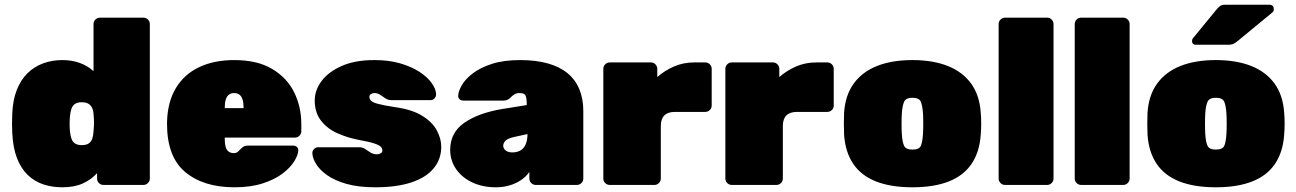

<svg xmlns="http://www.w3.org/2000/svg" viewBox="-20 -785 5502 815"><path d="M244 10Q201 10 163.5 -2.5Q126 -15 97.5 -42.5Q69 -70 52 -114Q35 -158 32 -221Q31 -244 31 -261Q31 -278 32 -300Q34 -359 51 -402.5Q68 -446 96.5 -474Q125 -502 163 -516Q201 -530 244 -530Q286 -530 319.5 -517.5Q353 -505 377 -483V-683Q377 -694 385 -702Q393 -710 404 -710H589Q600 -710 608 -702Q616 -694 616 -683V-27Q616 -16 608 -8Q600 0 589 0H419Q408 0 400 -8Q392 -16 392 -27V-50Q368 -23 332 -6.5Q296 10 244 10ZM327 -169Q346 -169 356.5 -176Q367 -183 371.5 -196Q376 -209 377 -227Q379 -250 379 -264.5Q379 -279 377 -301Q376 -317 370.5 -328Q365 -339 354.5 -345Q344 -351 327 -351Q309 -351 298.5 -344Q288 -337 283.5 -324Q279 -311 277 -293Q274 -260 277 -227Q279 -209 283.5 -196Q288 -183 298.5 -176Q309 -169 327 -169Z M975 10Q844 10 766.5 -54.5Q689 -119 689 -259Q689 -261 689 -263Q689 -265 689 -266Q691 -352 726.5 -411Q762 -470 825.5 -500Q889 -530 974 -530Q1072 -530 1135 -492.5Q1198 -455 1228.5 -393.5Q1259 -332 1259 -258V-228Q1259 -217 1251 -209Q1243 -201 1232 -201H934Q934 -200 934 -199Q934 -198 934 -196Q934 -176 937.5 -162.5Q941 -149 950 -142Q959 -135 973 -135Q979 -135 983.5 -137Q988 -139 992.5 -143.5Q997 -148 1002 -153Q1011 -162 1017 -164.5Q1023 -167 1035 -167H1224Q1234 -167 1240.5 -161Q1247 -155 1246 -145Q1245 -126 1228.5 -99.5Q1212 -73 1179 -48Q1146 -23 1095 -6.5Q1044 10 975 10ZM934 -326H1014V-327Q1014 -349 1009.5 -363Q1005 -377 996 -383.5Q987 -390 974 -390Q961 -390 952 -383.5Q943 -377 938.5 -363Q934 -349 934 -327Z M1573 10Q1501 10 1450.5 -4.5Q1400 -19 1368.5 -41.5Q1337 -64 1322 -88.5Q1307 -113 1306 -133Q1305 -144 1312.5 -152Q1320 -160 1330 -160H1504Q1505 -160 1506 -160Q1507 -160 1508 -160Q1521 -159 1531.5 -151.5Q1542 -144 1553.5 -137Q1565 -130 1580 -130Q1588 -130 1595.5 -134Q1603 -138 1603 -145Q1603 -154 1597.5 -161Q1592 -168 1570.5 -175.5Q1549 -183 1499 -192Q1453 -201 1411 -220Q1369 -239 1342.5 -273Q1316 -307 1316 -359Q1316 -402 1345 -441Q1374 -480 1430.5 -505Q1487 -530 1569 -530Q1631 -530 1679 -516Q1727 -502 1760.5 -480Q1794 -458 1812 -433Q1830 -408 1831 -387Q1832 -376 1825 -368Q1818 -360 1809 -360H1651Q1649 -360 1646 -360Q1643 -360 1641 -360Q1627 -360 1616 -367.5Q1605 -375 1594 -382.5Q1583 -390 1568 -390Q1561 -390 1554.5 -385.5Q1548 -381 1548 -374Q1548 -366 1554 -358.5Q1560 -351 1583 -344.5Q1606 -338 1658 -330Q1730 -320 1773 -293Q1816 -266 1834.5 -231Q1853 -196 1853 -162Q1853 -109 1820.5 -70Q1788 -31 1725.5 -10.5Q1663 10 1573 10Z M2085 10Q2028 10 1984 -11Q1940 -32 1915.5 -68Q1891 -104 1891 -149Q1891 -222 1950.5 -263.5Q2010 -305 2110 -322L2216 -339V-340Q2216 -366 2211.5 -378Q2207 -390 2186 -390Q2172 -390 2163.5 -384.5Q2155 -379 2145 -369Q2134 -358 2117 -358H1947Q1937 -358 1930.5 -364Q1924 -370 1925 -380Q1926 -399 1941 -424.5Q1956 -450 1987.5 -474Q2019 -498 2068.5 -514Q2118 -530 2188 -530Q2256 -530 2306.5 -515.5Q2357 -501 2390 -473.5Q2423 -446 2439.5 -405.5Q2456 -365 2456 -314V-27Q2456 -16 2448 -8Q2440 0 2429 0H2254Q2243 0 2235 -8Q2227 -16 2227 -27V-55Q2213 -35 2191.5 -20.5Q2170 -6 2143 2Q2116 10 2085 10ZM2154 -138Q2174 -138 2188.5 -146Q2203 -154 2211 -171.5Q2219 -189 2219 -215V-216L2160 -203Q2134 -197 2125 -187Q2116 -177 2116 -166Q2116 -159 2120.5 -152.5Q2125 -146 2133.5 -142Q2142 -138 2154 -138Z M2568 0Q2557 0 2549 -8Q2541 -16 2541 -27V-493Q2541 -504 2549 -512Q2557 -520 2568 -520H2743Q2754 -520 2762 -512Q2770 -504 2770 -493V-458Q2802 -486 2841.5 -503Q2881 -520 2926 -520H2974Q2985 -520 2993 -512Q3001 -504 3001 -493V-337Q3001 -326 2993 -318Q2985 -310 2974 -310H2845Q2815 -310 2800 -295Q2785 -280 2785 -250V-27Q2785 -16 2777 -8Q2769 0 2758 0Z M3086 0Q3075 0 3067 -8Q3059 -16 3059 -27V-493Q3059 -504 3067 -512Q3075 -520 3086 -520H3261Q3272 -520 3280 -512Q3288 -504 3288 -493V-458Q3320 -486 3359.5 -503Q3399 -520 3444 -520H3492Q3503 -520 3511 -512Q3519 -504 3519 -493V-337Q3519 -326 3511 -318Q3503 -310 3492 -310H3363Q3333 -310 3318 -295Q3303 -280 3303 -250V-27Q3303 -16 3295 -8Q3287 0 3276 0Z M3853 10Q3761 10 3698 -15Q3635 -40 3601.5 -90Q3568 -140 3563 -213Q3562 -236 3562 -260.5Q3562 -285 3563 -307Q3568 -381 3604 -430.5Q3640 -480 3703 -505Q3766 -530 3853 -530Q3940 -530 4003 -505Q4066 -480 4102 -430.5Q4138 -381 4143 -307Q4145 -285 4145 -260.5Q4145 -236 4143 -213Q4138 -140 4104.5 -90Q4071 -40 4008 -15Q3945 10 3853 10ZM3853 -150Q3882 -150 3889 -166.5Q3896 -183 3898 -218Q3899 -233 3899 -260Q3899 -287 3898 -302Q3896 -335 3889 -352.5Q3882 -370 3853 -370Q3825 -370 3817.5 -352.5Q3810 -335 3808 -302Q3807 -287 3807 -260Q3807 -233 3808 -218Q3810 -183 3817.5 -166.5Q3825 -150 3853 -150Z M4246 0Q4235 0 4227 -8Q4219 -16 4219 -27V-683Q4219 -694 4227 -702Q4235 -710 4246 -710H4425Q4436 -710 4444 -702Q4452 -694 4452 -683V-27Q4452 -16 4444 -8Q4436 0 4425 0Z M4569 0Q4558 0 4550 -8Q4542 -16 4542 -27V-683Q4542 -694 4550 -702Q4558 -710 4569 -710H4748Q4759 -710 4767 -702Q4775 -694 4775 -683V-27Q4775 -16 4767 -8Q4759 0 4748 0Z M5141 10Q5049 10 4986 -15Q4923 -40 4889.5 -90Q4856 -140 4851 -213Q4850 -236 4850 -260.5Q4850 -285 4851 -307Q4856 -381 4892 -430.5Q4928 -480 4991 -505Q5054 -530 5141 -530Q5228 -530 5291 -505Q5354 -480 5390 -430.5Q5426 -381 5431 -307Q5433 -285 5433 -260.5Q5433 -236 5431 -213Q5426 -140 5392.5 -90Q5359 -40 5296 -15Q5233 10 5141 10ZM5141 -150Q5170 -150 5177 -166.5Q5184 -183 5186 -218Q5187 -233 5187 -260Q5187 -287 5186 -302Q5184 -335 5177 -352.5Q5170 -370 5141 -370Q5113 -370 5105.5 -352.5Q5098 -335 5096 -302Q5095 -287 5095 -260Q5095 -233 5096 -218Q5098 -183 5105.5 -166.5Q5113 -150 5141 -150ZM5056 -595Q5040 -595 5040 -611Q5040 -619 5045 -624L5145 -746Q5156 -759 5163.5 -762Q5171 -765 5182 -765H5368Q5387 -765 5387 -745Q5387 -738 5382 -733L5235 -612Q5227 -605 5218 -600Q5209 -595 5193 -595Z"/></svg>

Font: Rubik Black
Style: Regular
Weight: 900
Designer: Hubert and Fischer
Foundry: Hubert and Fischer
Version: Version 2.300;gftools[0.9.30]